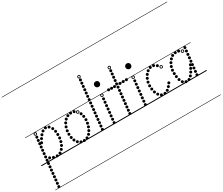

<svg xmlns="http://www.w3.org/2000/svg" viewBox="-267 -2031 3705 3197"><g transform="rotate(-30 1585.0 -433.0)"><path d="M191 -313Q180.5 -313 173.2 -320.2Q166 -327.5 166 -338Q166 -348.5 173.2 -355.8Q180.5 -363 191 -363Q201.5 -363 208.8 -355.8Q216 -348.5 216 -338Q216 -327.5 208.8 -320.2Q201.5 -313 191 -313ZM225 -373.5Q214.5 -373.5 207.2 -380.8Q200 -388 200 -398.5Q200 -409 207.2 -416.2Q214.5 -423.5 225 -423.5Q235.5 -423.5 242.8 -416.2Q250 -409 250 -398.5Q250 -388 242.8 -380.8Q235.5 -373.5 225 -373.5ZM263 -425.5Q252.5 -425.5 245.2 -432.8Q238 -440 238 -450.5Q238 -461 245.2 -468.2Q252.5 -475.5 263 -475.5Q273.5 -475.5 280.8 -468.2Q288 -461 288 -450.5Q288 -440 280.8 -432.8Q273.5 -425.5 263 -425.5ZM310.5 -471.5Q300 -471.5 292.8 -478.8Q285.5 -486 285.5 -496.5Q285.5 -507 292.8 -514.2Q300 -521.5 310.5 -521.5Q321 -521.5 328.2 -514.2Q335.5 -507 335.5 -496.5Q335.5 -486 328.2 -478.8Q321 -471.5 310.5 -471.5ZM371 -496.5Q360.5 -496.5 353.2 -503.8Q346 -511 346 -521.5Q346 -532 353.2 -539.2Q360.5 -546.5 371 -546.5Q381.5 -546.5 388.8 -539.2Q396 -532 396 -521.5Q396 -511 388.8 -503.8Q381.5 -496.5 371 -496.5ZM430 -477Q419.5 -477 412.2 -484.2Q405 -491.5 405 -502Q405 -512.5 412.2 -519.8Q419.5 -527 430 -527Q440.5 -527 447.8 -519.8Q455 -512.5 455 -502Q455 -491.5 447.8 -484.2Q440.5 -477 430 -477ZM470 -424Q459.5 -424 452.2 -431.2Q445 -438.5 445 -449Q445 -459.5 452.2 -466.8Q459.5 -474 470 -474Q480.5 -474 487.8 -466.8Q495 -459.5 495 -449Q495 -438.5 487.8 -431.2Q480.5 -424 470 -424ZM488.5 -361.5Q478 -361.5 470.8 -368.8Q463.5 -376 463.5 -386.5Q463.5 -397 470.8 -404.2Q478 -411.5 488.5 -411.5Q499 -411.5 506.2 -404.2Q513.5 -397 513.5 -386.5Q513.5 -376 506.2 -368.8Q499 -361.5 488.5 -361.5ZM494 -297Q483.5 -297 476.2 -304.2Q469 -311.5 469 -322Q469 -332.5 476.2 -339.8Q483.5 -347 494 -347Q504.5 -347 511.8 -339.8Q519 -332.5 519 -322Q519 -311.5 511.8 -304.2Q504.5 -297 494 -297ZM491.5 -232Q481 -232 473.8 -239.2Q466.5 -246.5 466.5 -257Q466.5 -267.5 473.8 -274.8Q481 -282 491.5 -282Q502 -282 509.2 -274.8Q516.5 -267.5 516.5 -257Q516.5 -246.5 509.2 -239.2Q502 -232 491.5 -232ZM479 -169Q468.5 -169 461.2 -176.2Q454 -183.5 454 -194Q454 -204.5 461.2 -211.8Q468.5 -219 479 -219Q489.5 -219 496.8 -211.8Q504 -204.5 504 -194Q504 -183.5 496.8 -176.2Q489.5 -169 479 -169ZM456 -108.5Q445.5 -108.5 438.2 -115.8Q431 -123 431 -133.5Q431 -144 438.2 -151.2Q445.5 -158.5 456 -158.5Q466.5 -158.5 473.8 -151.2Q481 -144 481 -133.5Q481 -123 473.8 -115.8Q466.5 -108.5 456 -108.5ZM420 -53.5Q409.5 -53.5 402.2 -60.8Q395 -68 395 -78.5Q395 -89 402.2 -96.2Q409.5 -103.5 420 -103.5Q430.5 -103.5 437.8 -96.2Q445 -89 445 -78.5Q445 -68 437.8 -60.8Q430.5 -53.5 420 -53.5ZM371 -11Q360.5 -11 353.2 -18.2Q346 -25.5 346 -36Q346 -46.5 353.2 -53.8Q360.5 -61 371 -61Q381.5 -61 388.8 -53.8Q396 -46.5 396 -36Q396 -25.5 388.8 -18.2Q381.5 -11 371 -11ZM308 6Q297.5 6 290.2 -1.2Q283 -8.5 283 -19Q283 -29.5 290.2 -36.8Q297.5 -44 308 -44Q318.5 -44 325.8 -36.8Q333 -29.5 333 -19Q333 -8.5 325.8 -1.2Q318.5 6 308 6ZM241 -3Q230.5 -3 223.2 -10.2Q216 -17.5 216 -28Q216 -38.5 223.2 -45.8Q230.5 -53 241 -53Q251.5 -53 258.8 -45.8Q266 -38.5 266 -28Q266 -17.5 258.8 -10.2Q251.5 -3 241 -3ZM182.5 -29Q172 -29 164.8 -36.2Q157.5 -43.5 157.5 -54Q157.5 -64.5 164.8 -71.8Q172 -79 182.5 -79Q193 -79 200.2 -71.8Q207.5 -64.5 207.5 -54Q207.5 -43.5 200.2 -36.2Q193 -29 182.5 -29ZM169.5 -433Q159 -433 151.8 -440.2Q144.5 -447.5 144.5 -458Q144.5 -468.5 151.8 -475.8Q159 -483 169.5 -483Q180 -483 187.2 -475.8Q194.5 -468.5 194.5 -458Q194.5 -447.5 187.2 -440.2Q180 -433 169.5 -433ZM163 -374Q152.5 -374 145.2 -381.2Q138 -388.5 138 -399Q138 -409.5 145.2 -416.8Q152.5 -424 163 -424Q173.5 -424 180.8 -416.8Q188 -409.5 188 -399Q188 -388.5 180.8 -381.2Q173.5 -374 163 -374ZM156.5 -315Q146 -315 138.8 -322.2Q131.5 -329.5 131.5 -340Q131.5 -350.5 138.8 -357.8Q146 -365 156.5 -365Q167 -365 174.2 -357.8Q181.5 -350.5 181.5 -340Q181.5 -329.5 174.2 -322.2Q167 -315 156.5 -315ZM150.5 -255Q140 -255 132.8 -262.2Q125.5 -269.5 125.5 -280Q125.5 -290.5 132.8 -297.8Q140 -305 150.5 -305Q161 -305 168.2 -297.8Q175.5 -290.5 175.5 -280Q175.5 -269.5 168.2 -262.2Q161 -255 150.5 -255ZM144 -195.5Q133.5 -195.5 126.2 -202.8Q119 -210 119 -220.5Q119 -231 126.2 -238.2Q133.5 -245.5 144 -245.5Q154.5 -245.5 161.8 -238.2Q169 -231 169 -220.5Q169 -210 161.8 -202.8Q154.5 -195.5 144 -195.5ZM137.5 -135.5Q127 -135.5 119.8 -142.8Q112.5 -150 112.5 -160.5Q112.5 -171 119.8 -178.2Q127 -185.5 137.5 -185.5Q148 -185.5 155.2 -178.2Q162.5 -171 162.5 -160.5Q162.5 -150 155.2 -142.8Q148 -135.5 137.5 -135.5ZM131.5 -75.5Q121 -75.5 113.8 -82.8Q106.5 -90 106.5 -100.5Q106.5 -111 113.8 -118.2Q121 -125.5 131.5 -125.5Q142 -125.5 149.2 -118.2Q156.5 -111 156.5 -100.5Q156.5 -90 149.2 -82.8Q142 -75.5 131.5 -75.5ZM125 -16Q114.5 -16 107.2 -23.2Q100 -30.5 100 -41Q100 -51.5 107.2 -58.8Q114.5 -66 125 -66Q135.5 -66 142.8 -58.8Q150 -51.5 150 -41Q150 -30.5 142.8 -23.2Q135.5 -16 125 -16ZM118.5 44Q108 44 100.8 36.8Q93.5 29.5 93.5 19Q93.5 8.5 100.8 1.2Q108 -6 118.5 -6Q129 -6 136.2 1.2Q143.5 8.5 143.5 19Q143.5 29.5 136.2 36.8Q129 44 118.5 44ZM112.5 104Q102 104 94.8 96.8Q87.5 89.5 87.5 79Q87.5 68.5 94.8 61.2Q102 54 112.5 54Q123 54 130.2 61.2Q137.5 68.5 137.5 79Q137.5 89.5 130.2 96.8Q123 104 112.5 104ZM106 163.5Q95.5 163.5 88.2 156.2Q81 149 81 138.5Q81 128 88.2 120.8Q95.5 113.5 106 113.5Q116.5 113.5 123.8 120.8Q131 128 131 138.5Q131 149 123.8 156.2Q116.5 163.5 106 163.5ZM100 223.5Q89.5 223.5 82.2 216.2Q75 209 75 198.5Q75 188 82.2 180.8Q89.5 173.5 100 173.5Q110.5 173.5 117.8 180.8Q125 188 125 198.5Q125 209 117.8 216.2Q110.5 223.5 100 223.5ZM93.5 283.5Q83 283.5 75.8 276.2Q68.5 269 68.5 258.5Q68.5 248 75.8 240.8Q83 233.5 93.5 233.5Q104 233.5 111.2 240.8Q118.5 248 118.5 258.5Q118.5 269 111.2 276.2Q104 283.5 93.5 283.5ZM87.5 343Q77 343 69.8 335.8Q62.5 328.5 62.5 318Q62.5 307.5 69.8 300.2Q77 293 87.5 293Q98 293 105.2 300.2Q112.5 307.5 112.5 318Q112.5 328.5 105.2 335.8Q98 343 87.5 343ZM81 403Q70.5 403 63.2 395.8Q56 388.5 56 378Q56 367.5 63.2 360.2Q70.5 353 81 353Q91.5 353 98.8 360.2Q106 367.5 106 378Q106 388.5 98.8 395.8Q91.5 403 81 403ZM74.5 463Q64 463 56.8 455.8Q49.5 448.5 49.5 438Q49.5 427.5 56.8 420.2Q64 413 74.5 413Q85 413 92.2 420.2Q99.5 427.5 99.5 438Q99.5 448.5 92.2 455.8Q85 463 74.5 463ZM175 -487Q163 -487 154.5 -495.5Q146 -504 146 -516Q146 -528 154.5 -536.5Q163 -545 175 -545Q187 -545 195.5 -536.5Q204 -528 204 -516Q204 -504 195.5 -495.5Q187 -487 175 -487ZM175 -500.5Q181.5 -500.5 186 -505.2Q190.5 -510 190.5 -516.5Q190.5 -522.5 186 -527Q181.5 -531.5 175 -531.5Q168.5 -531.5 164 -527Q159.5 -522.5 159.5 -516.5Q159.5 -510 164 -505.2Q168.5 -500.5 175 -500.5ZM-5 455H612.5V463H-5ZM-5 -16H612.5V0H-5ZM-5 -549H612.5V-541H-5ZM-5 -1329H612.5V-1321H-5Z M827.5 10.5Q817 10.5 809.8 3.2Q802.5 -4 802.5 -14.5Q802.5 -25 809.8 -32.2Q817 -39.5 827.5 -39.5Q838 -39.5 845.2 -32.2Q852.5 -25 852.5 -14.5Q852.5 -4 845.2 3.2Q838 10.5 827.5 10.5ZM887 -5Q876.5 -5 869.2 -12.2Q862 -19.5 862 -30Q862 -40.5 869.2 -47.8Q876.5 -55 887 -55Q897.5 -55 904.8 -47.8Q912 -40.5 912 -30Q912 -19.5 904.8 -12.2Q897.5 -5 887 -5ZM938.5 -43.5Q928 -43.5 920.8 -50.8Q913.5 -58 913.5 -68.5Q913.5 -79 920.8 -86.2Q928 -93.5 938.5 -93.5Q949 -93.5 956.2 -86.2Q963.5 -79 963.5 -68.5Q963.5 -58 956.2 -50.8Q949 -43.5 938.5 -43.5ZM973.5 -95Q963 -95 955.8 -102.2Q948.5 -109.5 948.5 -120Q948.5 -130.5 955.8 -137.8Q963 -145 973.5 -145Q984 -145 991.2 -137.8Q998.5 -130.5 998.5 -120Q998.5 -109.5 991.2 -102.2Q984 -95 973.5 -95ZM999.5 -152Q989 -152 981.8 -159.2Q974.5 -166.5 974.5 -177Q974.5 -187.5 981.8 -194.8Q989 -202 999.5 -202Q1010 -202 1017.2 -194.8Q1024.5 -187.5 1024.5 -177Q1024.5 -166.5 1017.2 -159.2Q1010 -152 999.5 -152ZM1016 -213Q1005.5 -213 998.2 -220.2Q991 -227.5 991 -238Q991 -248.5 998.2 -255.8Q1005.5 -263 1016 -263Q1026.5 -263 1033.8 -255.8Q1041 -248.5 1041 -238Q1041 -227.5 1033.8 -220.2Q1026.5 -213 1016 -213ZM1023.5 -276.5Q1013 -276.5 1005.8 -283.8Q998.5 -291 998.5 -301.5Q998.5 -312 1005.8 -319.2Q1013 -326.5 1023.5 -326.5Q1034 -326.5 1041.2 -319.2Q1048.5 -312 1048.5 -301.5Q1048.5 -291 1041.2 -283.8Q1034 -276.5 1023.5 -276.5ZM1019 -343Q1008.5 -343 1001.2 -350.2Q994 -357.5 994 -368Q994 -378.5 1001.2 -385.8Q1008.5 -393 1019 -393Q1029.5 -393 1036.8 -385.8Q1044 -378.5 1044 -368Q1044 -357.5 1036.8 -350.2Q1029.5 -343 1019 -343ZM1002.5 -402.5Q992 -402.5 984.8 -409.8Q977.5 -417 977.5 -427.5Q977.5 -438 984.8 -445.2Q992 -452.5 1002.5 -452.5Q1013 -452.5 1020.2 -445.2Q1027.5 -438 1027.5 -427.5Q1027.5 -417 1020.2 -409.8Q1013 -402.5 1002.5 -402.5ZM919.5 -490.5Q909 -490.5 901.8 -497.8Q894.5 -505 894.5 -515.5Q894.5 -526 901.8 -533.2Q909 -540.5 919.5 -540.5Q930 -540.5 937.2 -533.2Q944.5 -526 944.5 -515.5Q944.5 -505 937.2 -497.8Q930 -490.5 919.5 -490.5ZM856 -499.5Q845.5 -499.5 838.2 -506.8Q831 -514 831 -524.5Q831 -535 838.2 -542.2Q845.5 -549.5 856 -549.5Q866.5 -549.5 873.8 -542.2Q881 -535 881 -524.5Q881 -514 873.8 -506.8Q866.5 -499.5 856 -499.5ZM796 -485Q785.5 -485 778.2 -492.2Q771 -499.5 771 -510Q771 -520.5 778.2 -527.8Q785.5 -535 796 -535Q806.5 -535 813.8 -527.8Q821 -520.5 821 -510Q821 -499.5 813.8 -492.2Q806.5 -485 796 -485ZM743.5 -449Q733 -449 725.8 -456.2Q718.5 -463.5 718.5 -474Q718.5 -484.5 725.8 -491.8Q733 -499 743.5 -499Q754 -499 761.2 -491.8Q768.5 -484.5 768.5 -474Q768.5 -463.5 761.2 -456.2Q754 -449 743.5 -449ZM704 -398.5Q693.5 -398.5 686.2 -405.8Q679 -413 679 -423.5Q679 -434 686.2 -441.2Q693.5 -448.5 704 -448.5Q714.5 -448.5 721.8 -441.2Q729 -434 729 -423.5Q729 -413 721.8 -405.8Q714.5 -398.5 704 -398.5ZM677 -338Q666.5 -338 659.2 -345.2Q652 -352.5 652 -363Q652 -373.5 659.2 -380.8Q666.5 -388 677 -388Q687.5 -388 694.8 -380.8Q702 -373.5 702 -363Q702 -352.5 694.8 -345.2Q687.5 -338 677 -338ZM661 -272Q650.5 -272 643.2 -279.2Q636 -286.5 636 -297Q636 -307.5 643.2 -314.8Q650.5 -322 661 -322Q671.5 -322 678.8 -314.8Q686 -307.5 686 -297Q686 -286.5 678.8 -279.2Q671.5 -272 661 -272ZM656 -208Q645.5 -208 638.2 -215.2Q631 -222.5 631 -233Q631 -243.5 638.2 -250.8Q645.5 -258 656 -258Q666.5 -258 673.8 -250.8Q681 -243.5 681 -233Q681 -222.5 673.8 -215.2Q666.5 -208 656 -208ZM662.5 -142.5Q652 -142.5 644.8 -149.8Q637.5 -157 637.5 -167.5Q637.5 -178 644.8 -185.2Q652 -192.5 662.5 -192.5Q673 -192.5 680.2 -185.2Q687.5 -178 687.5 -167.5Q687.5 -157 680.2 -149.8Q673 -142.5 662.5 -142.5ZM681 -83Q670.5 -83 663.2 -90.2Q656 -97.5 656 -108Q656 -118.5 663.2 -125.8Q670.5 -133 681 -133Q691.5 -133 698.8 -125.8Q706 -118.5 706 -108Q706 -97.5 698.8 -90.2Q691.5 -83 681 -83ZM715.5 -30.5Q705 -30.5 697.8 -37.8Q690.5 -45 690.5 -55.5Q690.5 -66 697.8 -73.2Q705 -80.5 715.5 -80.5Q726 -80.5 733.2 -73.2Q740.5 -66 740.5 -55.5Q740.5 -45 733.2 -37.8Q726 -30.5 715.5 -30.5ZM766.5 2.5Q756 2.5 748.8 -4.8Q741.5 -12 741.5 -22.5Q741.5 -33 748.8 -40.2Q756 -47.5 766.5 -47.5Q777 -47.5 784.2 -40.2Q791.5 -33 791.5 -22.5Q791.5 -12 784.2 -4.8Q777 2.5 766.5 2.5ZM968.5 -451.5Q956.5 -451.5 948 -460Q939.5 -468.5 939.5 -480.5Q939.5 -492.5 948 -501Q956.5 -509.5 968.5 -509.5Q980.5 -509.5 989 -501Q997.5 -492.5 997.5 -480.5Q997.5 -468.5 989 -460Q980.5 -451.5 968.5 -451.5ZM968.5 -465Q975 -465 979.5 -469.8Q984 -474.5 984 -481Q984 -487 979.5 -491.5Q975 -496 968.5 -496Q962 -496 957.5 -491.5Q953 -487 953 -481Q953 -474.5 957.5 -469.8Q962 -465 968.5 -465ZM597 455H1107.5V463H597ZM597 -16H1107.5V0H597ZM597 -549H1107.5V-541H597ZM597 -1329H1107.5V-1321H597Z M1274.5 -896Q1264 -896 1256.8 -903.2Q1249.5 -910.5 1249.5 -921Q1249.5 -931.5 1256.8 -938.8Q1264 -946 1274.5 -946Q1285 -946 1292.2 -938.8Q1299.5 -931.5 1299.5 -921Q1299.5 -910.5 1292.2 -903.2Q1285 -896 1274.5 -896ZM1268 -837Q1257.5 -837 1250.2 -844.2Q1243 -851.5 1243 -862Q1243 -872.5 1250.2 -879.8Q1257.5 -887 1268 -887Q1278.5 -887 1285.8 -879.8Q1293 -872.5 1293 -862Q1293 -851.5 1285.8 -844.2Q1278.5 -837 1268 -837ZM1261.5 -778Q1251 -778 1243.8 -785.2Q1236.5 -792.5 1236.5 -803Q1236.5 -813.5 1243.8 -820.8Q1251 -828 1261.5 -828Q1272 -828 1279.2 -820.8Q1286.5 -813.5 1286.5 -803Q1286.5 -792.5 1279.2 -785.2Q1272 -778 1261.5 -778ZM1255.5 -718Q1245 -718 1237.8 -725.2Q1230.5 -732.5 1230.5 -743Q1230.5 -753.5 1237.8 -760.8Q1245 -768 1255.5 -768Q1266 -768 1273.2 -760.8Q1280.5 -753.5 1280.5 -743Q1280.5 -732.5 1273.2 -725.2Q1266 -718 1255.5 -718ZM1249 -658.5Q1238.5 -658.5 1231.2 -665.8Q1224 -673 1224 -683.5Q1224 -694 1231.2 -701.2Q1238.5 -708.5 1249 -708.5Q1259.5 -708.5 1266.8 -701.2Q1274 -694 1274 -683.5Q1274 -673 1266.8 -665.8Q1259.5 -658.5 1249 -658.5ZM1242.5 -598.5Q1232 -598.5 1224.8 -605.8Q1217.5 -613 1217.5 -623.5Q1217.5 -634 1224.8 -641.2Q1232 -648.5 1242.5 -648.5Q1253 -648.5 1260.2 -641.2Q1267.5 -634 1267.5 -623.5Q1267.5 -613 1260.2 -605.8Q1253 -598.5 1242.5 -598.5ZM1236.5 -538.5Q1226 -538.5 1218.8 -545.8Q1211.5 -553 1211.5 -563.5Q1211.5 -574 1218.8 -581.2Q1226 -588.5 1236.5 -588.5Q1247 -588.5 1254.2 -581.2Q1261.5 -574 1261.5 -563.5Q1261.5 -553 1254.2 -545.8Q1247 -538.5 1236.5 -538.5ZM1230 -479Q1219.5 -479 1212.2 -486.2Q1205 -493.5 1205 -504Q1205 -514.5 1212.2 -521.8Q1219.5 -529 1230 -529Q1240.5 -529 1247.8 -521.8Q1255 -514.5 1255 -504Q1255 -493.5 1247.8 -486.2Q1240.5 -479 1230 -479ZM1223.5 -419Q1213 -419 1205.8 -426.2Q1198.5 -433.5 1198.5 -444Q1198.5 -454.5 1205.8 -461.8Q1213 -469 1223.5 -469Q1234 -469 1241.2 -461.8Q1248.5 -454.5 1248.5 -444Q1248.5 -433.5 1241.2 -426.2Q1234 -419 1223.5 -419ZM1217.5 -359Q1207 -359 1199.8 -366.2Q1192.5 -373.5 1192.5 -384Q1192.5 -394.5 1199.8 -401.8Q1207 -409 1217.5 -409Q1228 -409 1235.2 -401.8Q1242.5 -394.5 1242.5 -384Q1242.5 -373.5 1235.2 -366.2Q1228 -359 1217.5 -359ZM1211 -299.5Q1200.5 -299.5 1193.2 -306.8Q1186 -314 1186 -324.5Q1186 -335 1193.2 -342.2Q1200.5 -349.5 1211 -349.5Q1221.5 -349.5 1228.8 -342.2Q1236 -335 1236 -324.5Q1236 -314 1228.8 -306.8Q1221.5 -299.5 1211 -299.5ZM1205 -239.5Q1194.5 -239.5 1187.2 -246.8Q1180 -254 1180 -264.5Q1180 -275 1187.2 -282.2Q1194.5 -289.5 1205 -289.5Q1215.5 -289.5 1222.8 -282.2Q1230 -275 1230 -264.5Q1230 -254 1222.8 -246.8Q1215.5 -239.5 1205 -239.5ZM1198.5 -179.5Q1188 -179.5 1180.8 -186.8Q1173.5 -194 1173.5 -204.5Q1173.5 -215 1180.8 -222.2Q1188 -229.5 1198.5 -229.5Q1209 -229.5 1216.2 -222.2Q1223.5 -215 1223.5 -204.5Q1223.5 -194 1216.2 -186.8Q1209 -179.5 1198.5 -179.5ZM1192.5 -120Q1182 -120 1174.8 -127.2Q1167.5 -134.5 1167.5 -145Q1167.5 -155.5 1174.8 -162.8Q1182 -170 1192.5 -170Q1203 -170 1210.2 -162.8Q1217.5 -155.5 1217.5 -145Q1217.5 -134.5 1210.2 -127.2Q1203 -120 1192.5 -120ZM1186 -60Q1175.5 -60 1168.2 -67.2Q1161 -74.5 1161 -85Q1161 -95.5 1168.2 -102.8Q1175.5 -110 1186 -110Q1196.5 -110 1203.8 -102.8Q1211 -95.5 1211 -85Q1211 -74.5 1203.8 -67.2Q1196.5 -60 1186 -60ZM1179.5 0Q1169 0 1161.8 -7.2Q1154.5 -14.5 1154.5 -25Q1154.5 -35.5 1161.8 -42.8Q1169 -50 1179.5 -50Q1190 -50 1197.2 -42.8Q1204.5 -35.5 1204.5 -25Q1204.5 -14.5 1197.2 -7.2Q1190 0 1179.5 0ZM1280 -950Q1268 -950 1259.5 -958.5Q1251 -967 1251 -979Q1251 -991 1259.5 -999.5Q1268 -1008 1280 -1008Q1292 -1008 1300.5 -999.5Q1309 -991 1309 -979Q1309 -967 1300.5 -958.5Q1292 -950 1280 -950ZM1280 -963.5Q1286.5 -963.5 1291 -968.2Q1295.5 -973 1295.5 -979.5Q1295.5 -985.5 1291 -990Q1286.5 -994.5 1280 -994.5Q1273.5 -994.5 1269 -990Q1264.5 -985.5 1264.5 -979.5Q1264.5 -973 1269 -968.2Q1273.5 -963.5 1280 -963.5ZM1084.5 455H1352.5V463H1084.5ZM1084.5 -16H1352.5V0H1084.5ZM1084.5 -549H1352.5V-541H1084.5ZM1084.5 -1329H1352.5V-1321H1084.5Z M1426.5 -722Q1426.5 -744 1441.8 -758.5Q1457 -773 1479 -773Q1500 -773 1515 -758.8Q1530 -744.5 1530 -722Q1530 -707.5 1523.2 -695Q1516.5 -682.5 1505 -675.2Q1493.5 -668 1479 -668Q1459 -668 1442.8 -683.5Q1426.5 -699 1426.5 -722ZM1426.5 -722Q1426.5 -744 1441.8 -758.5Q1457 -773 1479 -773Q1500 -773 1515 -758.8Q1530 -744.5 1530 -722Q1530 -707.5 1523.2 -695Q1516.5 -682.5 1505 -675.2Q1493.5 -668 1479 -668Q1459 -668 1442.8 -683.5Q1426.5 -699 1426.5 -722ZM1450.5 -430.5Q1440 -430.5 1432.8 -437.8Q1425.5 -445 1425.5 -455.5Q1425.5 -466 1432.8 -473.2Q1440 -480.5 1450.5 -480.5Q1461 -480.5 1468.2 -473.2Q1475.5 -466 1475.5 -455.5Q1475.5 -445 1468.2 -437.8Q1461 -430.5 1450.5 -430.5ZM1444 -369Q1433.5 -369 1426.2 -376.2Q1419 -383.5 1419 -394Q1419 -404.5 1426.2 -411.8Q1433.5 -419 1444 -419Q1454.5 -419 1461.8 -411.8Q1469 -404.5 1469 -394Q1469 -383.5 1461.8 -376.2Q1454.5 -369 1444 -369ZM1437.5 -307.5Q1427 -307.5 1419.8 -314.8Q1412.5 -322 1412.5 -332.5Q1412.5 -343 1419.8 -350.2Q1427 -357.5 1437.5 -357.5Q1448 -357.5 1455.2 -350.2Q1462.5 -343 1462.5 -332.5Q1462.5 -322 1455.2 -314.8Q1448 -307.5 1437.5 -307.5ZM1431 -246Q1420.5 -246 1413.2 -253.2Q1406 -260.5 1406 -271Q1406 -281.5 1413.2 -288.8Q1420.5 -296 1431 -296Q1441.5 -296 1448.8 -288.8Q1456 -281.5 1456 -271Q1456 -260.5 1448.8 -253.2Q1441.5 -246 1431 -246ZM1424.5 -184Q1414 -184 1406.8 -191.2Q1399.5 -198.5 1399.5 -209Q1399.5 -219.5 1406.8 -226.8Q1414 -234 1424.5 -234Q1435 -234 1442.2 -226.8Q1449.5 -219.5 1449.5 -209Q1449.5 -198.5 1442.2 -191.2Q1435 -184 1424.5 -184ZM1417.5 -122.5Q1407 -122.5 1399.8 -129.8Q1392.5 -137 1392.5 -147.5Q1392.5 -158 1399.8 -165.2Q1407 -172.5 1417.5 -172.5Q1428 -172.5 1435.2 -165.2Q1442.5 -158 1442.5 -147.5Q1442.5 -137 1435.2 -129.8Q1428 -122.5 1417.5 -122.5ZM1411 -61Q1400.5 -61 1393.2 -68.2Q1386 -75.5 1386 -86Q1386 -96.5 1393.2 -103.8Q1400.5 -111 1411 -111Q1421.5 -111 1428.8 -103.8Q1436 -96.5 1436 -86Q1436 -75.5 1428.8 -68.2Q1421.5 -61 1411 -61ZM1404.5 0.5Q1394 0.5 1386.8 -6.8Q1379.5 -14 1379.5 -24.5Q1379.5 -35 1386.8 -42.2Q1394 -49.5 1404.5 -49.5Q1415 -49.5 1422.2 -42.2Q1429.5 -35 1429.5 -24.5Q1429.5 -14 1422.2 -6.8Q1415 0.5 1404.5 0.5ZM1457 -492Q1445 -492 1436.5 -500.5Q1428 -509 1428 -521Q1428 -533 1436.5 -541.5Q1445 -550 1457 -550Q1469 -550 1477.5 -541.5Q1486 -533 1486 -521Q1486 -509 1477.5 -500.5Q1469 -492 1457 -492ZM1457 -505.5Q1463.5 -505.5 1468 -510.2Q1472.5 -515 1472.5 -521.5Q1472.5 -527.5 1468 -532Q1463.5 -536.5 1457 -536.5Q1450.5 -536.5 1446 -532Q1441.5 -527.5 1441.5 -521.5Q1441.5 -515 1446 -510.2Q1450.5 -505.5 1457 -505.5ZM1330 455H1587V463H1330ZM1330 -16H1587V0H1330ZM1330 -549H1587V-541H1330ZM1330 -1329H1587V-1321H1330Z M1789 -776Q1778.5 -776 1771.2 -783.2Q1764 -790.5 1764 -801Q1764 -811.5 1771.2 -818.8Q1778.5 -826 1789 -826Q1799.5 -826 1806.8 -818.8Q1814 -811.5 1814 -801Q1814 -790.5 1806.8 -783.2Q1799.5 -776 1789 -776ZM1782.5 -717Q1772 -717 1764.8 -724.2Q1757.5 -731.5 1757.5 -742Q1757.5 -752.5 1764.8 -759.8Q1772 -767 1782.5 -767Q1793 -767 1800.2 -759.8Q1807.5 -752.5 1807.5 -742Q1807.5 -731.5 1800.2 -724.2Q1793 -717 1782.5 -717ZM1776 -658Q1765.5 -658 1758.2 -665.2Q1751 -672.5 1751 -683Q1751 -693.5 1758.2 -700.8Q1765.5 -708 1776 -708Q1786.5 -708 1793.8 -700.8Q1801 -693.5 1801 -683Q1801 -672.5 1793.8 -665.2Q1786.5 -658 1776 -658ZM1770 -598Q1759.5 -598 1752.2 -605.2Q1745 -612.5 1745 -623Q1745 -633.5 1752.2 -640.8Q1759.5 -648 1770 -648Q1780.5 -648 1787.8 -640.8Q1795 -633.5 1795 -623Q1795 -612.5 1787.8 -605.2Q1780.5 -598 1770 -598ZM1763.5 -538.5Q1753 -538.5 1745.8 -545.8Q1738.5 -553 1738.5 -563.5Q1738.5 -574 1745.8 -581.2Q1753 -588.5 1763.5 -588.5Q1774 -588.5 1781.2 -581.2Q1788.5 -574 1788.5 -563.5Q1788.5 -553 1781.2 -545.8Q1774 -538.5 1763.5 -538.5ZM1757 -478.5Q1746.5 -478.5 1739.2 -485.8Q1732 -493 1732 -503.5Q1732 -514 1739.2 -521.2Q1746.5 -528.5 1757 -528.5Q1767.5 -528.5 1774.8 -521.2Q1782 -514 1782 -503.5Q1782 -493 1774.8 -485.8Q1767.5 -478.5 1757 -478.5ZM1751 -418.5Q1740.5 -418.5 1733.2 -425.8Q1726 -433 1726 -443.5Q1726 -454 1733.2 -461.2Q1740.5 -468.5 1751 -468.5Q1761.5 -468.5 1768.8 -461.2Q1776 -454 1776 -443.5Q1776 -433 1768.8 -425.8Q1761.5 -418.5 1751 -418.5ZM1744.5 -359Q1734 -359 1726.8 -366.2Q1719.5 -373.5 1719.5 -384Q1719.5 -394.5 1726.8 -401.8Q1734 -409 1744.5 -409Q1755 -409 1762.2 -401.8Q1769.5 -394.5 1769.5 -384Q1769.5 -373.5 1762.2 -366.2Q1755 -359 1744.5 -359ZM1738 -299Q1727.5 -299 1720.2 -306.2Q1713 -313.5 1713 -324Q1713 -334.5 1720.2 -341.8Q1727.5 -349 1738 -349Q1748.5 -349 1755.8 -341.8Q1763 -334.5 1763 -324Q1763 -313.5 1755.8 -306.2Q1748.5 -299 1738 -299ZM1732 -239Q1721.5 -239 1714.2 -246.2Q1707 -253.5 1707 -264Q1707 -274.5 1714.2 -281.8Q1721.5 -289 1732 -289Q1742.5 -289 1749.8 -281.8Q1757 -274.5 1757 -264Q1757 -253.5 1749.8 -246.2Q1742.5 -239 1732 -239ZM1725.5 -179.5Q1715 -179.5 1707.8 -186.8Q1700.5 -194 1700.5 -204.5Q1700.5 -215 1707.8 -222.2Q1715 -229.5 1725.5 -229.5Q1736 -229.5 1743.2 -222.2Q1750.5 -215 1750.5 -204.5Q1750.5 -194 1743.2 -186.8Q1736 -179.5 1725.5 -179.5ZM1719.5 -119.5Q1709 -119.5 1701.8 -126.8Q1694.5 -134 1694.5 -144.5Q1694.5 -155 1701.8 -162.2Q1709 -169.5 1719.5 -169.5Q1730 -169.5 1737.2 -162.2Q1744.5 -155 1744.5 -144.5Q1744.5 -134 1737.2 -126.8Q1730 -119.5 1719.5 -119.5ZM1713 -59.5Q1702.5 -59.5 1695.2 -66.8Q1688 -74 1688 -84.5Q1688 -95 1695.2 -102.2Q1702.5 -109.5 1713 -109.5Q1723.5 -109.5 1730.8 -102.2Q1738 -95 1738 -84.5Q1738 -74 1730.8 -66.8Q1723.5 -59.5 1713 -59.5ZM1707 0Q1696.5 0 1689.2 -7.2Q1682 -14.5 1682 -25Q1682 -35.5 1689.2 -42.8Q1696.5 -50 1707 -50Q1717.5 -50 1724.8 -42.8Q1732 -35.5 1732 -25Q1732 -14.5 1724.8 -7.2Q1717.5 0 1707 0ZM1794.5 -830Q1782.5 -830 1774 -838.5Q1765.5 -847 1765.5 -859Q1765.5 -871 1774 -879.5Q1782.5 -888 1794.5 -888Q1806.5 -888 1815 -879.5Q1823.5 -871 1823.5 -859Q1823.5 -847 1815 -838.5Q1806.5 -830 1794.5 -830ZM1794.5 -843.5Q1801 -843.5 1805.5 -848.2Q1810 -853 1810 -859.5Q1810 -865.5 1805.5 -870Q1801 -874.5 1794.5 -874.5Q1788 -874.5 1783.5 -870Q1779 -865.5 1779 -859.5Q1779 -853 1783.5 -848.2Q1788 -843.5 1794.5 -843.5ZM1653.5 -516Q1643 -516 1635.8 -523.2Q1628.5 -530.5 1628.5 -541Q1628.5 -551.5 1635.8 -558.8Q1643 -566 1653.5 -566Q1664 -566 1671.2 -558.8Q1678.5 -551.5 1678.5 -541Q1678.5 -530.5 1671.2 -523.2Q1664 -516 1653.5 -516ZM1710 -516Q1699.5 -516 1692.2 -523.2Q1685 -530.5 1685 -541Q1685 -551.5 1692.2 -558.8Q1699.5 -566 1710 -566Q1720.5 -566 1727.8 -558.8Q1735 -551.5 1735 -541Q1735 -530.5 1727.8 -523.2Q1720.5 -516 1710 -516ZM1816 -516Q1805.5 -516 1798.2 -523.2Q1791 -530.5 1791 -541Q1791 -551.5 1798.2 -558.8Q1805.5 -566 1816 -566Q1826.5 -566 1833.8 -558.8Q1841 -551.5 1841 -541Q1841 -530.5 1833.8 -523.2Q1826.5 -516 1816 -516ZM1939.5 -516Q1929 -516 1921.8 -523.2Q1914.5 -530.5 1914.5 -541Q1914.5 -551.5 1921.8 -558.8Q1929 -566 1939.5 -566Q1950 -566 1957.2 -558.8Q1964.5 -551.5 1964.5 -541Q1964.5 -530.5 1957.2 -523.2Q1950 -516 1939.5 -516ZM1598.5 -518.5Q1588 -518.5 1580.8 -525.8Q1573.5 -533 1573.5 -543.5Q1573.5 -554 1580.8 -561.2Q1588 -568.5 1598.5 -568.5Q1609 -568.5 1616.2 -561.2Q1623.5 -554 1623.5 -543.5Q1623.5 -533 1616.2 -525.8Q1609 -518.5 1598.5 -518.5ZM1877.5 -516Q1867 -516 1859.8 -523.2Q1852.5 -530.5 1852.5 -541Q1852.5 -551.5 1859.8 -558.8Q1867 -566 1877.5 -566Q1888 -566 1895.2 -558.8Q1902.5 -551.5 1902.5 -541Q1902.5 -530.5 1895.2 -523.2Q1888 -516 1877.5 -516ZM1537.5 455H1962.5V463H1537.5ZM1537.5 -16H1962.5V0H1537.5ZM1537.5 -549H1962.5V-541H1537.5ZM1537.5 -1329H1962.5V-1321H1537.5Z M2027 -722Q2027 -744 2042.2 -758.5Q2057.5 -773 2079.5 -773Q2100.5 -773 2115.5 -758.8Q2130.5 -744.5 2130.5 -722Q2130.5 -707.5 2123.8 -695Q2117 -682.5 2105.5 -675.2Q2094 -668 2079.5 -668Q2059.5 -668 2043.2 -683.5Q2027 -699 2027 -722ZM2027 -722Q2027 -744 2042.2 -758.5Q2057.5 -773 2079.5 -773Q2100.5 -773 2115.5 -758.8Q2130.5 -744.5 2130.5 -722Q2130.5 -707.5 2123.8 -695Q2117 -682.5 2105.5 -675.2Q2094 -668 2079.5 -668Q2059.5 -668 2043.2 -683.5Q2027 -699 2027 -722ZM2051 -430.5Q2040.5 -430.5 2033.2 -437.8Q2026 -445 2026 -455.5Q2026 -466 2033.2 -473.2Q2040.5 -480.5 2051 -480.5Q2061.5 -480.5 2068.8 -473.2Q2076 -466 2076 -455.5Q2076 -445 2068.8 -437.8Q2061.5 -430.5 2051 -430.5ZM2044.5 -369Q2034 -369 2026.8 -376.2Q2019.5 -383.5 2019.5 -394Q2019.5 -404.5 2026.8 -411.8Q2034 -419 2044.5 -419Q2055 -419 2062.2 -411.8Q2069.5 -404.5 2069.5 -394Q2069.5 -383.5 2062.2 -376.2Q2055 -369 2044.5 -369ZM2038 -307.5Q2027.5 -307.5 2020.2 -314.8Q2013 -322 2013 -332.5Q2013 -343 2020.2 -350.2Q2027.5 -357.5 2038 -357.5Q2048.5 -357.5 2055.8 -350.2Q2063 -343 2063 -332.5Q2063 -322 2055.8 -314.8Q2048.5 -307.5 2038 -307.5ZM2031.5 -246Q2021 -246 2013.8 -253.2Q2006.5 -260.5 2006.5 -271Q2006.5 -281.5 2013.8 -288.8Q2021 -296 2031.5 -296Q2042 -296 2049.2 -288.8Q2056.5 -281.5 2056.5 -271Q2056.5 -260.5 2049.2 -253.2Q2042 -246 2031.5 -246ZM2025 -184Q2014.5 -184 2007.2 -191.2Q2000 -198.5 2000 -209Q2000 -219.5 2007.2 -226.8Q2014.5 -234 2025 -234Q2035.5 -234 2042.8 -226.8Q2050 -219.5 2050 -209Q2050 -198.5 2042.8 -191.2Q2035.5 -184 2025 -184ZM2018 -122.5Q2007.5 -122.5 2000.2 -129.8Q1993 -137 1993 -147.5Q1993 -158 2000.2 -165.2Q2007.5 -172.5 2018 -172.5Q2028.5 -172.5 2035.8 -165.2Q2043 -158 2043 -147.5Q2043 -137 2035.8 -129.8Q2028.5 -122.5 2018 -122.5ZM2011.5 -61Q2001 -61 1993.8 -68.2Q1986.5 -75.5 1986.5 -86Q1986.5 -96.5 1993.8 -103.8Q2001 -111 2011.5 -111Q2022 -111 2029.2 -103.8Q2036.5 -96.5 2036.5 -86Q2036.5 -75.5 2029.2 -68.2Q2022 -61 2011.5 -61ZM2005 0.5Q1994.5 0.5 1987.2 -6.8Q1980 -14 1980 -24.5Q1980 -35 1987.2 -42.2Q1994.5 -49.5 2005 -49.5Q2015.5 -49.5 2022.8 -42.2Q2030 -35 2030 -24.5Q2030 -14 2022.8 -6.8Q2015.5 0.5 2005 0.5ZM2057.5 -492Q2045.5 -492 2037 -500.5Q2028.5 -509 2028.5 -521Q2028.5 -533 2037 -541.5Q2045.5 -550 2057.5 -550Q2069.5 -550 2078 -541.5Q2086.5 -533 2086.5 -521Q2086.5 -509 2078 -500.5Q2069.5 -492 2057.5 -492ZM2057.5 -505.5Q2064 -505.5 2068.5 -510.2Q2073 -515 2073 -521.5Q2073 -527.5 2068.5 -532Q2064 -536.5 2057.5 -536.5Q2051 -536.5 2046.5 -532Q2042 -527.5 2042 -521.5Q2042 -515 2046.5 -510.2Q2051 -505.5 2057.5 -505.5ZM1930.5 455H2187.5V463H1930.5ZM1930.5 -16H2187.5V0H1930.5ZM1930.5 -549H2187.5V-541H1930.5ZM1930.5 -1329H2187.5V-1321H1930.5Z M2502.5 -460.5Q2492 -460.5 2484.8 -467.8Q2477.5 -475 2477.5 -485.5Q2477.5 -496 2484.8 -503.2Q2492 -510.5 2502.5 -510.5Q2513 -510.5 2520.2 -503.2Q2527.5 -496 2527.5 -485.5Q2527.5 -475 2520.2 -467.8Q2513 -460.5 2502.5 -460.5ZM2448.5 -493.5Q2438 -493.5 2430.8 -500.8Q2423.5 -508 2423.5 -518.5Q2423.5 -529 2430.8 -536.2Q2438 -543.5 2448.5 -543.5Q2459 -543.5 2466.2 -536.2Q2473.5 -529 2473.5 -518.5Q2473.5 -508 2466.2 -500.8Q2459 -493.5 2448.5 -493.5ZM2385.5 -494Q2375 -494 2367.8 -501.2Q2360.5 -508.5 2360.5 -519Q2360.5 -529.5 2367.8 -536.8Q2375 -544 2385.5 -544Q2396 -544 2403.2 -536.8Q2410.5 -529.5 2410.5 -519Q2410.5 -508.5 2403.2 -501.2Q2396 -494 2385.5 -494ZM2328 -464.5Q2317.5 -464.5 2310.2 -471.8Q2303 -479 2303 -489.5Q2303 -500 2310.2 -507.2Q2317.5 -514.5 2328 -514.5Q2338.5 -514.5 2345.8 -507.2Q2353 -500 2353 -489.5Q2353 -479 2345.8 -471.8Q2338.5 -464.5 2328 -464.5ZM2284.5 -419Q2274 -419 2266.8 -426.2Q2259.5 -433.5 2259.5 -444Q2259.5 -454.5 2266.8 -461.8Q2274 -469 2284.5 -469Q2295 -469 2302.2 -461.8Q2309.5 -454.5 2309.5 -444Q2309.5 -433.5 2302.2 -426.2Q2295 -419 2284.5 -419ZM2252 -362.5Q2241.5 -362.5 2234.2 -369.8Q2227 -377 2227 -387.5Q2227 -398 2234.2 -405.2Q2241.5 -412.5 2252 -412.5Q2262.5 -412.5 2269.8 -405.2Q2277 -398 2277 -387.5Q2277 -377 2269.8 -369.8Q2262.5 -362.5 2252 -362.5ZM2231 -301Q2220.5 -301 2213.2 -308.2Q2206 -315.5 2206 -326Q2206 -336.5 2213.2 -343.8Q2220.5 -351 2231 -351Q2241.5 -351 2248.8 -343.8Q2256 -336.5 2256 -326Q2256 -315.5 2248.8 -308.2Q2241.5 -301 2231 -301ZM2223.5 -234.5Q2213 -234.5 2205.8 -241.8Q2198.5 -249 2198.5 -259.5Q2198.5 -270 2205.8 -277.2Q2213 -284.5 2223.5 -284.5Q2234 -284.5 2241.2 -277.2Q2248.5 -270 2248.5 -259.5Q2248.5 -249 2241.2 -241.8Q2234 -234.5 2223.5 -234.5ZM2227.5 -170.5Q2217 -170.5 2209.8 -177.8Q2202.5 -185 2202.5 -195.5Q2202.5 -206 2209.8 -213.2Q2217 -220.5 2227.5 -220.5Q2238 -220.5 2245.2 -213.2Q2252.5 -206 2252.5 -195.5Q2252.5 -185 2245.2 -177.8Q2238 -170.5 2227.5 -170.5ZM2241.5 -106Q2231 -106 2223.8 -113.2Q2216.5 -120.5 2216.5 -131Q2216.5 -141.5 2223.8 -148.8Q2231 -156 2241.5 -156Q2252 -156 2259.2 -148.8Q2266.5 -141.5 2266.5 -131Q2266.5 -120.5 2259.2 -113.2Q2252 -106 2241.5 -106ZM2270.5 -47Q2260 -47 2252.8 -54.2Q2245.5 -61.5 2245.5 -72Q2245.5 -82.5 2252.8 -89.8Q2260 -97 2270.5 -97Q2281 -97 2288.2 -89.8Q2295.5 -82.5 2295.5 -72Q2295.5 -61.5 2288.2 -54.2Q2281 -47 2270.5 -47ZM2318 -6.5Q2307.5 -6.5 2300.2 -13.8Q2293 -21 2293 -31.5Q2293 -42 2300.2 -49.2Q2307.5 -56.5 2318 -56.5Q2328.5 -56.5 2335.8 -49.2Q2343 -42 2343 -31.5Q2343 -21 2335.8 -13.8Q2328.5 -6.5 2318 -6.5ZM2383 2Q2372.5 2 2365.2 -5.2Q2358 -12.5 2358 -23Q2358 -33.5 2365.2 -40.8Q2372.5 -48 2383 -48Q2393.5 -48 2400.8 -40.8Q2408 -33.5 2408 -23Q2408 -12.5 2400.8 -5.2Q2393.5 2 2383 2ZM2440 -23Q2429.5 -23 2422.2 -30.2Q2415 -37.5 2415 -48Q2415 -58.5 2422.2 -65.8Q2429.5 -73 2440 -73Q2450.5 -73 2457.8 -65.8Q2465 -58.5 2465 -48Q2465 -37.5 2457.8 -30.2Q2450.5 -23 2440 -23ZM2487.5 -67.5Q2477 -67.5 2469.8 -74.8Q2462.5 -82 2462.5 -92.5Q2462.5 -103 2469.8 -110.2Q2477 -117.5 2487.5 -117.5Q2498 -117.5 2505.2 -110.2Q2512.5 -103 2512.5 -92.5Q2512.5 -82 2505.2 -74.8Q2498 -67.5 2487.5 -67.5ZM2525 -117.5Q2514.5 -117.5 2507.2 -124.8Q2500 -132 2500 -142.5Q2500 -153 2507.2 -160.2Q2514.5 -167.5 2525 -167.5Q2535.5 -167.5 2542.8 -160.2Q2550 -153 2550 -142.5Q2550 -132 2542.8 -124.8Q2535.5 -117.5 2525 -117.5ZM2548 -408Q2536 -408 2527.5 -416.5Q2519 -425 2519 -437Q2519 -449 2527.5 -457.5Q2536 -466 2548 -466Q2560 -466 2568.5 -457.5Q2577 -449 2577 -437Q2577 -425 2568.5 -416.5Q2560 -408 2548 -408ZM2548 -421.5Q2554.5 -421.5 2559 -426.2Q2563.5 -431 2563.5 -437.5Q2563.5 -443.5 2559 -448Q2554.5 -452.5 2548 -452.5Q2541.5 -452.5 2537 -448Q2532.5 -443.5 2532.5 -437.5Q2532.5 -431 2537 -426.2Q2541.5 -421.5 2548 -421.5ZM2164.5 455H2621.5V463H2164.5ZM2164.5 -16H2621.5V0H2164.5ZM2164.5 -549H2621.5V-541H2164.5ZM2164.5 -1329H2621.5V-1321H2164.5Z M3050 -492Q3039.5 -492 3032.2 -499.2Q3025 -506.5 3025 -517Q3025 -527.5 3032.2 -534.8Q3039.5 -542 3050 -542Q3060.5 -542 3067.8 -534.8Q3075 -527.5 3075 -517Q3075 -506.5 3067.8 -499.2Q3060.5 -492 3050 -492ZM3043.5 -430.5Q3033 -430.5 3025.8 -437.8Q3018.5 -445 3018.5 -455.5Q3018.5 -466 3025.8 -473.2Q3033 -480.5 3043.5 -480.5Q3054 -480.5 3061.2 -473.2Q3068.5 -466 3068.5 -455.5Q3068.5 -445 3061.2 -437.8Q3054 -430.5 3043.5 -430.5ZM3037 -369Q3026.5 -369 3019.2 -376.2Q3012 -383.5 3012 -394Q3012 -404.5 3019.2 -411.8Q3026.5 -419 3037 -419Q3047.5 -419 3054.8 -411.8Q3062 -404.5 3062 -394Q3062 -383.5 3054.8 -376.2Q3047.5 -369 3037 -369ZM3030.5 -307.5Q3020 -307.5 3012.8 -314.8Q3005.5 -322 3005.5 -332.5Q3005.5 -343 3012.8 -350.2Q3020 -357.5 3030.5 -357.5Q3041 -357.5 3048.2 -350.2Q3055.5 -343 3055.5 -332.5Q3055.5 -322 3048.2 -314.8Q3041 -307.5 3030.5 -307.5ZM3024 -246Q3013.5 -246 3006.2 -253.2Q2999 -260.5 2999 -271Q2999 -281.5 3006.2 -288.8Q3013.5 -296 3024 -296Q3034.5 -296 3041.8 -288.8Q3049 -281.5 3049 -271Q3049 -260.5 3041.8 -253.2Q3034.5 -246 3024 -246ZM3017 -184Q3006.5 -184 2999.2 -191.2Q2992 -198.5 2992 -209Q2992 -219.5 2999.2 -226.8Q3006.5 -234 3017 -234Q3027.5 -234 3034.8 -226.8Q3042 -219.5 3042 -209Q3042 -198.5 3034.8 -191.2Q3027.5 -184 3017 -184ZM3010.5 -122.5Q3000 -122.5 2992.8 -129.8Q2985.5 -137 2985.5 -147.5Q2985.5 -158 2992.8 -165.2Q3000 -172.5 3010.5 -172.5Q3021 -172.5 3028.2 -165.2Q3035.5 -158 3035.5 -147.5Q3035.5 -137 3028.2 -129.8Q3021 -122.5 3010.5 -122.5ZM3004 -61Q2993.5 -61 2986.2 -68.2Q2979 -75.5 2979 -86Q2979 -96.5 2986.2 -103.8Q2993.5 -111 3004 -111Q3014.5 -111 3021.8 -103.8Q3029 -96.5 3029 -86Q3029 -75.5 3021.8 -68.2Q3014.5 -61 3004 -61ZM2997.5 0.5Q2987 0.5 2979.8 -6.8Q2972.5 -14 2972.5 -24.5Q2972.5 -35 2979.8 -42.2Q2987 -49.5 2997.5 -49.5Q3008 -49.5 3015.2 -42.2Q3022.5 -35 3022.5 -24.5Q3022.5 -14 3015.2 -6.8Q3008 0.5 2997.5 0.5ZM2930.5 -494Q2920 -494 2912.8 -501.2Q2905.5 -508.5 2905.5 -519Q2905.5 -529.5 2912.8 -536.8Q2920 -544 2930.5 -544Q2941 -544 2948.2 -536.8Q2955.5 -529.5 2955.5 -519Q2955.5 -508.5 2948.2 -501.2Q2941 -494 2930.5 -494ZM2868.5 -499Q2858 -499 2850.8 -506.2Q2843.5 -513.5 2843.5 -524Q2843.5 -534.5 2850.8 -541.8Q2858 -549 2868.5 -549Q2879 -549 2886.2 -541.8Q2893.5 -534.5 2893.5 -524Q2893.5 -513.5 2886.2 -506.2Q2879 -499 2868.5 -499ZM2808 -481Q2797.5 -481 2790.2 -488.2Q2783 -495.5 2783 -506Q2783 -516.5 2790.2 -523.8Q2797.5 -531 2808 -531Q2818.5 -531 2825.8 -523.8Q2833 -516.5 2833 -506Q2833 -495.5 2825.8 -488.2Q2818.5 -481 2808 -481ZM2761.5 -442Q2751 -442 2743.8 -449.2Q2736.5 -456.5 2736.5 -467Q2736.5 -477.5 2743.8 -484.8Q2751 -492 2761.5 -492Q2772 -492 2779.2 -484.8Q2786.5 -477.5 2786.5 -467Q2786.5 -456.5 2779.2 -449.2Q2772 -442 2761.5 -442ZM2723.5 -390.5Q2713 -390.5 2705.8 -397.8Q2698.5 -405 2698.5 -415.5Q2698.5 -426 2705.8 -433.2Q2713 -440.5 2723.5 -440.5Q2734 -440.5 2741.2 -433.2Q2748.5 -426 2748.5 -415.5Q2748.5 -405 2741.2 -397.8Q2734 -390.5 2723.5 -390.5ZM2696.5 -332.5Q2686 -332.5 2678.8 -339.8Q2671.5 -347 2671.5 -357.5Q2671.5 -368 2678.8 -375.2Q2686 -382.5 2696.5 -382.5Q2707 -382.5 2714.2 -375.2Q2721.5 -368 2721.5 -357.5Q2721.5 -347 2714.2 -339.8Q2707 -332.5 2696.5 -332.5ZM2682.5 -269.5Q2672 -269.5 2664.8 -276.8Q2657.5 -284 2657.5 -294.5Q2657.5 -305 2664.8 -312.2Q2672 -319.5 2682.5 -319.5Q2693 -319.5 2700.2 -312.2Q2707.5 -305 2707.5 -294.5Q2707.5 -284 2700.2 -276.8Q2693 -269.5 2682.5 -269.5ZM2680.5 -206Q2670 -206 2662.8 -213.2Q2655.5 -220.5 2655.5 -231Q2655.5 -241.5 2662.8 -248.8Q2670 -256 2680.5 -256Q2691 -256 2698.2 -248.8Q2705.5 -241.5 2705.5 -231Q2705.5 -220.5 2698.2 -213.2Q2691 -206 2680.5 -206ZM2685.5 -145Q2675 -145 2667.8 -152.2Q2660.5 -159.5 2660.5 -170Q2660.5 -180.5 2667.8 -187.8Q2675 -195 2685.5 -195Q2696 -195 2703.2 -187.8Q2710.5 -180.5 2710.5 -170Q2710.5 -159.5 2703.2 -152.2Q2696 -145 2685.5 -145ZM2699.5 -79.5Q2689 -79.5 2681.8 -86.8Q2674.5 -94 2674.5 -104.5Q2674.5 -115 2681.8 -122.2Q2689 -129.5 2699.5 -129.5Q2710 -129.5 2717.2 -122.2Q2724.5 -115 2724.5 -104.5Q2724.5 -94 2717.2 -86.8Q2710 -79.5 2699.5 -79.5ZM2729 -21.5Q2718.5 -21.5 2711.2 -28.8Q2704 -36 2704 -46.5Q2704 -57 2711.2 -64.2Q2718.5 -71.5 2729 -71.5Q2739.5 -71.5 2746.8 -64.2Q2754 -57 2754 -46.5Q2754 -36 2746.8 -28.8Q2739.5 -21.5 2729 -21.5ZM2783 8.5Q2772.5 8.5 2765.2 1.2Q2758 -6 2758 -16.5Q2758 -27 2765.2 -34.2Q2772.5 -41.5 2783 -41.5Q2793.5 -41.5 2800.8 -34.2Q2808 -27 2808 -16.5Q2808 -6 2800.8 1.2Q2793.5 8.5 2783 8.5ZM2844 2.5Q2833.5 2.5 2826.2 -4.8Q2819 -12 2819 -22.5Q2819 -33 2826.2 -40.2Q2833.5 -47.5 2844 -47.5Q2854.5 -47.5 2861.8 -40.2Q2869 -33 2869 -22.5Q2869 -12 2861.8 -4.8Q2854.5 2.5 2844 2.5ZM2893 -38Q2882.5 -38 2875.2 -45.2Q2868 -52.5 2868 -63Q2868 -73.5 2875.2 -80.8Q2882.5 -88 2893 -88Q2903.5 -88 2910.8 -80.8Q2918 -73.5 2918 -63Q2918 -52.5 2910.8 -45.2Q2903.5 -38 2893 -38ZM2931 -90.5Q2920.5 -90.5 2913.2 -97.8Q2906 -105 2906 -115.5Q2906 -126 2913.2 -133.2Q2920.5 -140.5 2931 -140.5Q2941.5 -140.5 2948.8 -133.2Q2956 -126 2956 -115.5Q2956 -105 2948.8 -97.8Q2941.5 -90.5 2931 -90.5ZM2961 -144Q2950.5 -144 2943.2 -151.2Q2936 -158.5 2936 -169Q2936 -179.5 2943.2 -186.8Q2950.5 -194 2961 -194Q2971.5 -194 2978.8 -186.8Q2986 -179.5 2986 -169Q2986 -158.5 2978.8 -151.2Q2971.5 -144 2961 -144ZM2986.5 -198.5Q2976 -198.5 2968.8 -205.8Q2961.5 -213 2961.5 -223.5Q2961.5 -234 2968.8 -241.2Q2976 -248.5 2986.5 -248.5Q2997 -248.5 3004.2 -241.2Q3011.5 -234 3011.5 -223.5Q3011.5 -213 3004.2 -205.8Q2997 -198.5 2986.5 -198.5ZM2986.5 -457.5Q2974.5 -457.5 2966 -466Q2957.5 -474.5 2957.5 -486.5Q2957.5 -498.5 2966 -507Q2974.5 -515.5 2986.5 -515.5Q2998.5 -515.5 3007 -507Q3015.5 -498.5 3015.5 -486.5Q3015.5 -474.5 3007 -466Q2998.5 -457.5 2986.5 -457.5ZM2986.5 -471Q2993 -471 2997.5 -475.8Q3002 -480.5 3002 -487Q3002 -493 2997.5 -497.5Q2993 -502 2986.5 -502Q2980 -502 2975.5 -497.5Q2971 -493 2971 -487Q2971 -480.5 2975.5 -475.8Q2980 -471 2986.5 -471ZM2602.5 455H3175V463H2602.5ZM2602.5 -16H3175V0H2602.5ZM2602.5 -549H3175V-541H2602.5ZM2602.5 -1329H3175V-1321H2602.5Z"/></g></svg>

Font: Edu SA Dotted Guide
Style: Regular
Weight: 400
Designer: Tina and Corey Anderson, Eben Sorkin, Mirko Velimirovic
Foundry: Google for Education
Version: Version 2.000